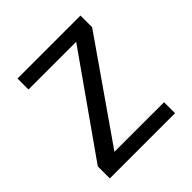

<svg xmlns="http://www.w3.org/2000/svg" viewBox="-156 -676 791 791"><g transform="rotate(-45 239.5 -280.0)"><path d="M131 -64H420V0H40V-70L340 -496H62V-560H429V-492Z"/></g></svg>

Font: Carrois Gothic SC
Style: Regular
Weight: 400
Designer: Ralph du Carrois
Foundry: Ralph du Carrois
Version: Version 1.001